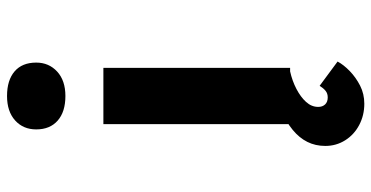

<svg xmlns="http://www.w3.org/2000/svg" viewBox="-275 -570 1056 546"><g transform="rotate(-90 253.0 -297.0)"><path d="M173 0V-531H333V0ZM253 -639Q208 -639 183 -661Q158 -683 158 -722Q158 -759 183.5 -782Q209 -805 253 -805Q298 -805 323 -783.5Q348 -762 348 -722Q348 -686 322.5 -662.5Q297 -639 253 -639ZM231 211Q198 211 170.5 196.5Q143 182 127 156.5Q111 131 111 100Q111 72 122.5 49Q134 26 156.5 7.5Q179 -11 210 -25Q241 -39 280 -50L323 0Q296 6 273 18Q250 30 236 45.5Q222 61 222 80Q222 92 229 99.5Q236 107 249 107Q260 107 267.5 101Q275 95 282 84L351 135Q342 152 324 169.5Q306 187 282.5 199Q259 211 231 211Z"/></g></svg>

Font: Lexend Tera
Style: Bold
Weight: 700
Designer: Bonnie Shaver-Troup, Thomas Jockin
Foundry: Lexend
Version: Version 1.007